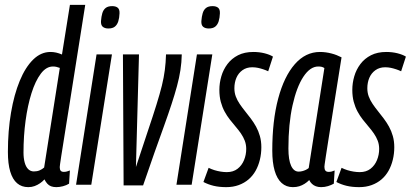

<svg xmlns="http://www.w3.org/2000/svg" viewBox="-20 -760 1690 790"><path d="M211.8 10Q199.1 10 190.1 6.5Q181.1 3.1 174.6 -4.2Q168.1 -11.4 162.9 -21.9Q155.3 -13.3 144.9 -6.1Q134.5 1.1 122.4 5.6Q110.4 10 96.5 10Q69 10 50.4 -6Q31.7 -22 22.1 -54.1Q12.5 -86.1 12.5 -134.9Q12.5 -221.5 25.3 -296.3Q38 -371.1 61.2 -427.3Q84.4 -483.5 116.5 -514.9Q148.6 -546.2 187.6 -546.2Q199.8 -546.2 211.2 -543.6Q222.7 -541 235 -535.7L267.7 -740H330.7Q317.6 -655.8 305.8 -582.6Q294 -509.5 284.4 -447.4Q274.8 -385.3 266.5 -334.1Q258.1 -282.8 251.7 -242.1Q245.3 -201.4 240.4 -170.4Q235.5 -139.4 232.1 -118.3Q228.7 -97.1 227.3 -85.9Q225.8 -74.8 225.8 -72.5Q225.8 -62.3 229.7 -57.5Q233.7 -52.8 242.7 -52.8Q248.9 -52.8 255.4 -54.5Q261.8 -56.3 267.6 -58.6L264.2 -4.3Q253.3 2.5 238.9 6.3Q224.5 10 211.8 10ZM119.4 -54.6Q132.5 -54.6 142.9 -59Q153.4 -63.5 161.6 -70.7L226.1 -480.6Q217.9 -483.7 211.7 -485Q205.5 -486.4 198 -486.4Q170.1 -486.4 147.9 -456.8Q125.6 -427.2 109.6 -376.6Q93.7 -326.1 85.2 -263.1Q76.7 -200.1 76.7 -132.5Q76.7 -109.5 81.5 -91.6Q86.3 -73.7 96 -64.1Q105.8 -54.6 119.4 -54.6Z M293 0 377.3 -536.2H440.6L355.6 0ZM441.7 -734.8Q456.3 -734.8 464.4 -728.2Q472.5 -721.6 471.8 -705.1Q471.1 -686.3 466.7 -672.3Q462.2 -658.2 452.7 -650.5Q443.2 -642.8 425.7 -642.8Q411.5 -642.8 403.1 -649.6Q394.8 -656.3 395.5 -672.8Q396.9 -692 401 -705.8Q405.1 -719.7 414.8 -727.3Q424.4 -734.8 441.7 -734.8Z M568.8 2.8H488.6L485.8 -536.2H551.9L539.3 -72.9Q567.8 -160.2 588.8 -222.2Q609.8 -284.3 623.7 -329.2Q637.7 -374.1 646.1 -407.9Q654.4 -441.8 658.2 -472Q662.1 -502.1 663.1 -536.2H727.9Q727.3 -503.6 722.4 -471.7Q717.5 -439.8 708.2 -405.6Q699 -371.3 685.7 -331Q672.5 -290.7 655 -242Q637.5 -193.2 615.9 -132.9Q594.4 -72.6 568.8 2.8Z M706 0 790.3 -536.2H853.6L768.6 0ZM854.7 -734.8Q869.3 -734.8 877.4 -728.2Q885.5 -721.6 884.8 -705.1Q884.1 -686.3 879.7 -672.3Q875.2 -658.2 865.7 -650.5Q856.2 -642.8 838.7 -642.8Q824.5 -642.8 816.1 -649.6Q807.8 -656.3 808.5 -672.8Q809.9 -692 814 -705.8Q818.1 -719.7 827.8 -727.3Q837.4 -734.8 854.7 -734.8Z M817 -11.2 838.4 -69.5Q849.7 -63.9 862.3 -59.9Q874.9 -56 888.2 -53.9Q901.5 -51.8 913.3 -51.8Q939.7 -51.8 957.4 -65.5Q975.1 -79.2 984.1 -101.2Q993.1 -123.1 993.1 -147.1Q993.1 -165.3 987.2 -180.9Q981.2 -196.5 971.5 -210.6Q961.8 -224.7 949.7 -238.7Q937.7 -252.7 925.8 -267.9Q913.9 -283 904.2 -300.9Q894.5 -318.8 888.5 -340.8Q882.6 -362.9 882.6 -390Q882.6 -418.6 890.7 -446.1Q898.7 -473.6 915.9 -496.5Q933.1 -519.3 959.6 -532.8Q986.1 -546.2 1022.5 -546.2Q1046.9 -546.2 1068.4 -540.8Q1090 -535.3 1103.1 -527.1L1083.5 -466.7Q1074 -471.3 1062.9 -474.9Q1051.8 -478.6 1040.9 -480.9Q1029.9 -483.2 1017.6 -483.2Q994.6 -483.2 977.8 -471.3Q961 -459.3 952.7 -439.9Q944.4 -420.5 944.4 -396.7Q944.4 -378.5 950.3 -362.8Q956.2 -347.1 966.2 -332.4Q976.1 -317.7 988 -303Q999.8 -288.3 1011.7 -272.6Q1023.5 -257 1033.5 -239.1Q1043.4 -221.2 1049.3 -200.3Q1055.3 -179.4 1055.3 -154.3Q1055.3 -127.2 1049.2 -102.5Q1043.2 -77.8 1031.7 -57.3Q1020.2 -36.9 1002.9 -22Q985.6 -7.1 962.5 1.4Q939.4 10 910.9 10Q881.8 10 858.9 4.5Q836 -1.1 817 -11.2Z M1301.1 10Q1289.4 10 1279.9 6.5Q1270.5 3.1 1263.6 -3.5Q1256.7 -10 1252.3 -19.1Q1243.7 -10.3 1233.3 -3.8Q1222.9 2.8 1211.2 6.4Q1199.5 10 1185 10Q1157.8 10 1138.8 -7.1Q1119.8 -24.2 1110 -57.9Q1100.3 -91.6 1100.3 -140.3Q1100.3 -263.2 1124.6 -354.3Q1148.9 -445.5 1193 -495.9Q1237.2 -546.2 1296.4 -546.2Q1308.6 -546.2 1320.4 -544.6Q1332.2 -543 1343.7 -540Q1355.2 -537.1 1365.4 -533Q1375.6 -528.9 1385.3 -524Q1365.2 -398.5 1352.3 -316.7Q1339.3 -235 1331.6 -186.8Q1323.9 -138.6 1320.4 -115.1Q1316.8 -91.5 1315.8 -83.6Q1314.8 -75.7 1314.8 -73.7Q1314.8 -63.3 1318.9 -58Q1323 -52.8 1332.7 -52.8Q1338.9 -52.8 1344.5 -54.2Q1350.1 -55.6 1356.9 -58.6L1353.5 -4.3Q1343.3 1.5 1329.6 5.8Q1315.9 10 1301.1 10ZM1250.2 -68.6 1314.7 -479.9Q1309.3 -483.7 1303.5 -485Q1297.7 -486.4 1289.5 -486.4Q1256.1 -486.4 1228.2 -444.1Q1200.3 -401.7 1183.5 -325.8Q1166.7 -249.8 1166.7 -149.1Q1166.7 -101.8 1177.8 -77.9Q1188.9 -53.9 1208.8 -53.9Q1216.3 -53.9 1223.6 -55.8Q1231 -57.6 1238 -60.9Q1245 -64.2 1250.2 -68.6Z M1364 -11.2 1385.4 -69.5Q1396.7 -63.9 1409.3 -59.9Q1421.9 -56 1435.2 -53.9Q1448.5 -51.8 1460.3 -51.8Q1486.7 -51.8 1504.4 -65.5Q1522.1 -79.2 1531.1 -101.2Q1540.1 -123.1 1540.1 -147.1Q1540.1 -165.3 1534.2 -180.9Q1528.2 -196.5 1518.5 -210.6Q1508.8 -224.7 1496.7 -238.7Q1484.7 -252.7 1472.8 -267.9Q1460.9 -283 1451.2 -300.9Q1441.5 -318.8 1435.5 -340.8Q1429.6 -362.9 1429.6 -390Q1429.6 -418.6 1437.7 -446.1Q1445.7 -473.6 1462.9 -496.5Q1480.1 -519.3 1506.6 -532.8Q1533.1 -546.2 1569.5 -546.2Q1593.9 -546.2 1615.4 -540.8Q1637 -535.3 1650.1 -527.1L1630.5 -466.7Q1621 -471.3 1609.9 -474.9Q1598.8 -478.6 1587.9 -480.9Q1576.9 -483.2 1564.6 -483.2Q1541.6 -483.2 1524.8 -471.3Q1508 -459.3 1499.7 -439.9Q1491.4 -420.5 1491.4 -396.7Q1491.4 -378.5 1497.3 -362.8Q1503.2 -347.1 1513.2 -332.4Q1523.1 -317.7 1535 -303Q1546.8 -288.3 1558.7 -272.6Q1570.5 -257 1580.5 -239.1Q1590.4 -221.2 1596.3 -200.3Q1602.3 -179.4 1602.3 -154.3Q1602.3 -127.2 1596.2 -102.5Q1590.2 -77.8 1578.7 -57.3Q1567.2 -36.9 1549.9 -22Q1532.6 -7.1 1509.5 1.4Q1486.4 10 1457.9 10Q1428.8 10 1405.9 4.5Q1383 -1.1 1364 -11.2Z"/></svg>

Font: Georama ExtraCondensed Thin
Style: Italic
Weight: 100
Width: 2
Italic angle: -9°
Designer: Jean-Baptiste Levee
Foundry: Production Type
Version: Version 1.001